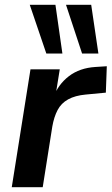

<svg xmlns="http://www.w3.org/2000/svg" viewBox="-20 -780 465 800"><path d="M29 0 107 -491H229L210 -373H202Q222 -428 267 -462.5Q312 -497 378 -501L425 -504L421 -394L337 -386Q293 -382 264 -366Q235 -350 220 -321.5Q205 -293 198 -253L158 0ZM322 -557 255 -760H360L390 -557ZM173 -557 104 -760H211L240 -557Z"/></svg>

Font: Nunito Sans 11pt
Style: Bold Italic
Weight: 700
Italic angle: -9°
Version: Version 3.101;gftools[0.9.27]